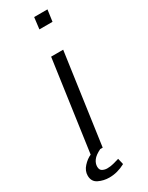

<svg xmlns="http://www.w3.org/2000/svg" viewBox="-235 -758 722 938"><g transform="rotate(-30 126.0 -288.5)"><path d="M54 0 126 -511H194L122 0ZM143 -655 151 -720H226L217 -655ZM78 143Q46 143 18 129.5Q-10 116 -10 82Q-10 55 10.5 32.5Q31 10 54 0H108Q77 15 64.5 32Q52 49 52 67Q52 86 64.5 92.5Q77 99 91 99Q109 99 126.5 94.5Q144 90 160 85L168 119Q146 131 123.5 137Q101 143 78 143Z"/></g></svg>

Font: Chivo Medium ExtraLight
Style: Italic
Weight: 250
Italic angle: -8.05°
Version: Version 2.002